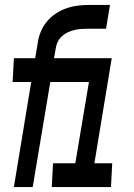

<svg xmlns="http://www.w3.org/2000/svg" viewBox="-20 -755 540 775"><path d="M36 0 106 -424H31L36 -520H122L132 -580Q135 -603 144 -625.5Q153 -648 168 -666.5Q183 -685 203.5 -699Q224 -713 246.5 -721Q269 -729 292 -732Q315 -735 337 -735H424L408 -639H332Q319 -639 306 -638Q293 -637 280.5 -634Q268 -631 255.5 -625.5Q243 -620 232 -610.5Q221 -601 214.5 -589Q208 -577 206 -565L198 -520H431L361 -96H433L428 0H189L194 -96H284L339 -424H183L112 0Z"/></svg>

Font: Iosevka SS04 Oblique
Style: Bold
Weight: 700
Italic angle: -9°
Monospace: yes
Designer: Belleve Invis
Foundry: Belleve Invis
Version: Version 19.0.0; ttfautohint (v1.8.4)